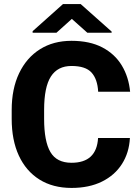

<svg xmlns="http://www.w3.org/2000/svg" viewBox="-20 -924 695 954"><path d="M467.3 -238.3H625.5Q621.6 -165 585.9 -109.1Q550.3 -53.2 486.6 -21.7Q422.9 9.8 335.4 9.8Q242.7 9.8 176 -32Q109.4 -73.7 73.7 -150.6Q38.1 -227.5 38.1 -333.5V-377Q38.1 -482.9 75 -560.1Q111.8 -637.2 178.5 -679.2Q245.1 -721.2 335 -721.2Q425.8 -721.2 488.3 -688.5Q550.8 -655.8 585.2 -598.6Q619.6 -541.5 626.5 -468.3H467.8Q464.4 -530.8 434.8 -563.5Q405.3 -596.2 335 -596.2Q266.6 -596.2 232.9 -543.9Q199.2 -491.7 199.2 -377.9V-333.5Q199.2 -221.7 230.5 -168.5Q261.7 -115.2 335.4 -115.2Q460 -115.2 467.3 -238.3ZM380.9 -903.8 534.7 -767.1V-761.2H414.1L336.9 -830.1L260.3 -761.2H142.1V-769L293 -903.8Z"/></svg>

Font: Vazirmatn FD ExtraBold
Style: Regular
Weight: 800
Designer: Saber Rastikerdar
Foundry: Saber Rastikerdar
Version: Version 33.003